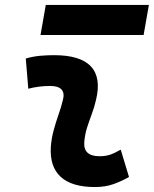

<svg xmlns="http://www.w3.org/2000/svg" viewBox="-20 -752 626 782"><path d="M471.7 -142.6 505.4 -31.2Q475.6 -14.2 442.4 -2.2Q409.2 9.8 366.2 9.8Q272.5 9.8 227.3 -31.7Q182.1 -73.2 187 -153.3Q189.5 -188 198.5 -221.2Q207.5 -254.4 218.5 -285.6Q229.5 -316.9 236.3 -345.2Q243.7 -373 230.5 -387.5Q217.3 -401.9 184.6 -401.9Q138.2 -401.9 95.2 -390.6L85 -513.7Q113.8 -522 142.6 -524.7Q171.4 -527.3 200.2 -527.3Q307.6 -527.3 350.3 -481.4Q393.1 -435.5 371.1 -345.2Q363.8 -313.5 353.3 -285.9Q342.8 -258.3 334.2 -231Q325.7 -203.6 323.2 -172.4Q319.3 -115.7 385.3 -115.7Q409.7 -115.7 428 -121.8Q446.3 -127.9 471.7 -142.6ZM145 -609.4 166.5 -731.9H586.4L564.9 -609.4Z"/></svg>

Font: Cascadia Mono NF
Style: Italic
Weight: 400
Italic angle: -10°
Monospace: yes
Designer: Aaron Bell
Foundry: Saja Typeworks
Version: Version 2404.023